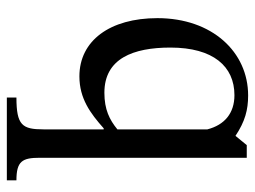

<svg xmlns="http://www.w3.org/2000/svg" viewBox="-112 -413 745 561"><g transform="rotate(90 260.5 -132.5)"><path d="M507 220V192C451 192 441 175 441 124V-481H404L377 -448C335 -476 301 -485 259 -485C132 -485 33 -380 33 -220C33 -81 99 8 203 8C268 8 311 -24 355 -63H358V113C358 175 346 192 265 192V220ZM251 -65C151 -65 119 -149 119 -258C119 -383 174 -445 258 -445C311 -445 345 -416 358 -366V-103C330 -80 300 -65 251 -65Z"/></g></svg>

Font: STIX Two Text
Style: Regular
Weight: 400
Designer: Ross Mills, John Hudson & Paul Hanslow, Tiro Typeworks Ltd; with prior portions MicroPress Inc., and Coen Hoffman.
Foundry: Tiro Typeworks Ltd
Version: Version 2.13 b171